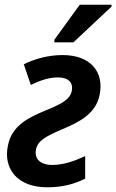

<svg xmlns="http://www.w3.org/2000/svg" viewBox="-20 -786 494 816"><path d="M211 -617V-606H292L454 -758V-766H319ZM180 10C245 10 295 -3 342 -27V-123C299 -102 250 -85 202 -85C150 -85 125 -112 133 -151C141 -189 176 -207 243 -236C319 -268 386 -302 403 -381C424 -478 367 -552 246 -552C186 -552 128 -536 81 -513L111 -425C148 -443 186 -457 226 -457C272 -457 292 -434 285 -399C277 -363 243 -345 175 -317C102 -287 31 -253 14 -169C-8 -68 55 10 180 10Z"/></svg>

Font: Noto Sans SemiCondensed SemiBold
Style: Italic
Weight: 600
Width: 4
Italic angle: -12°
Designer: Monotype Design Team
Foundry: Monotype Imaging Inc.
Version: Version 2.013